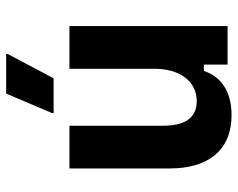

<svg xmlns="http://www.w3.org/2000/svg" viewBox="-92 -648 752 607"><g transform="rotate(-90 283.5 -344.0)"><path d="M340 -550 416.7 -695V-700H291.7L230 -555V-550ZM223.3 12.5C304.2 12.5 346.7 -25 363.3 -75H383.3V0H505V-500H370V-230C370 -155 333.3 -97.5 267.5 -97.5C213.3 -97.5 190 -136.7 190 -205V-500H55V-182.5C55 -62.5 111.7 12.5 223.3 12.5Z"/></g></svg>

Font: Familjen Grotesk
Style: Bold
Weight: 700
Designer: Anders Wikstroem, Jonas Baeckman, Matilda Gysing, Kristian Moeller
Foundry: Familjen STHLM AB
Version: Version 2.000